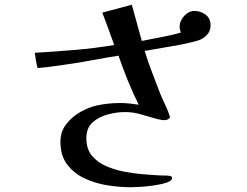

<svg xmlns="http://www.w3.org/2000/svg" viewBox="-20 -754 1040 807"><path d="M865 -647Q865 -677 844 -692.5Q823 -708 797 -708Q774 -708 754.5 -687.5Q735 -667 735 -640Q735 -636 736.5 -629Q738 -622 740 -617Q701 -606 658.5 -598Q616 -590 576 -582L534 -734L410 -701Q423 -667 435.5 -633Q448 -599 460 -565Q378 -551 293 -544Q208 -537 126 -532Q128 -516 131 -499.5Q134 -483 138 -468Q176 -471 212.5 -476.5Q249 -482 286 -487Q331 -494 382 -503.5Q433 -513 478 -520Q496 -468 517 -416Q538 -364 563 -314Q544 -317 524.5 -319Q505 -321 485 -321Q460 -321 436 -318.5Q412 -316 388 -311Q352 -303 316.5 -282.5Q281 -262 257.5 -231Q234 -200 234 -158Q234 -100 262.5 -62.5Q291 -25 336 -4Q381 17 432.5 25Q484 33 530 33Q540 33 567.5 31.5Q595 30 626.5 25.5Q658 21 680.5 13.5Q703 6 703 -6Q703 -13 695 -14.5Q687 -16 683 -16Q659 -16 629.5 -18Q600 -20 577 -22Q543 -25 502.5 -32.5Q462 -40 425.5 -56Q389 -72 366 -100Q343 -128 343 -173Q343 -216 369 -239.5Q395 -263 433 -273Q471 -283 505 -283Q540 -283 572 -273.5Q604 -264 636 -255Q644 -253 653 -251Q662 -249 671 -249Q687 -249 695 -261Q687 -287 675.5 -311Q664 -335 654 -359Q637 -404 619.5 -449Q602 -494 588 -540Q643 -550 704 -560Q765 -570 813 -584Q833 -590 849 -606.5Q865 -623 865 -647Z"/></svg>

Font: UoqMunThenKhung
Style: Regular
Weight: 400
Designer: Font-Kai, 金井和夫, 宇文滿月
Foundry: Kazuo Kanai, Moonlit Owen
Version: Version 1.197